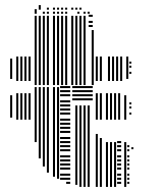

<svg xmlns="http://www.w3.org/2000/svg" viewBox="-20 -734 573 754"><path d="M28 -272H20V-360H28ZM52 -264H44V-368H52ZM68 -264H60V-368H68ZM84 -264H76V-368H84ZM100 -264H92V-368H100ZM124 -176H116V-392H124ZM140 -112H132V-392H140ZM156 -80H148V-392H156ZM172 -56H164V-392H172ZM196 -40H188V-392H196ZM212 -32H204V-392H212ZM256 -12H240V-20H256ZM256 -28H216V-36H256ZM256 -44H216V-52H256ZM256 -68H216V-76H256ZM256 -84H216V-92H256ZM256 -100H216V-108H256ZM256 -116H216V-124H256ZM256 -140H216V-148H256ZM256 -156H216V-164H256ZM256 -172H216V-180H256ZM256 -188H216V-196H256ZM256 -212H216V-220H256ZM256 -228H216V-236H256ZM256 -244H216V-252H256ZM256 -260H216V-268H256ZM256 -284H216V-292H256ZM256 -300H216V-308H256ZM256 -316H216V-324H256ZM256 -332H216V-340H256ZM256 -356H216V-364H256ZM256 -372H216V-380H256ZM256 -388H216V-396H256ZM284 -8H276V-320H284ZM300 0H292V-320H300ZM316 0H308V-320H316ZM332 0H324V-320H332ZM344 -340H264V-348H344ZM344 -356H264V-364H344ZM344 -372H264V-380H344ZM344 -388H264V-396H344ZM364 0H356V-208H364ZM380 0H372V-192H380ZM404 0H396V-176H404ZM420 0H412V-176H420ZM436 0H428V-176H436ZM456 -12H440V-20H456ZM456 -28H440V-36H456ZM456 -44H440V-52H456ZM456 -68H440V-76H456ZM456 -84H440V-92H456ZM456 -100H440V-108H456ZM456 -116H440V-124H456ZM456 -140H440V-148H456ZM456 -156H440V-164H456ZM456 -172H440V-180H456ZM364 -264H356V-368H364ZM380 -264H372V-368H380ZM404 -264H396V-368H404ZM420 -264H412V-368H420ZM436 -264H428V-368H436ZM452 -264H444V-368H452ZM476 0H468V-176H476ZM488 -12H480V-20H488ZM488 -28H480V-36H488ZM488 -44H480V-52H488ZM488 -68H480V-76H488ZM488 -84H480V-92H488ZM488 -100H480V-108H488ZM488 -116H480V-124H488ZM488 -140H480V-148H488ZM488 -156H480V-164H488ZM504 -148H496V-156H504ZM476 -264H468V-360H476ZM496 -284H488V-292H496ZM496 -308H488V-316H496ZM496 -324H488V-332H496ZM28 -424H20V-504H28ZM52 -416H44V-512H52ZM68 -416H60V-512H68ZM84 -416H76V-512H84ZM100 -416H92V-512H100ZM124 -400H116V-672H124ZM140 -400H132V-672H140ZM156 -400H148V-672H156ZM172 -400H164V-672H172ZM196 -400H188V-672H196ZM212 -400H204V-672H212ZM228 -400H220V-672H228ZM244 -400H236V-672H244ZM268 -400H260V-672H268ZM284 -400H276V-672H284ZM300 -400H292V-672H300ZM316 -400H308V-672H316ZM348 -400H340V-616H348ZM364 -416H356V-512H364ZM380 -416H372V-512H380ZM344 -628H328V-636H344ZM344 -644H328V-652H344ZM344 -668H328V-676H344ZM412 -416H404V-512H412ZM428 -416H420V-512H428ZM444 -416H436V-512H444ZM460 -416H452V-512H460ZM484 -424H476V-512H484ZM496 -444H488V-452H496ZM496 -468H488V-476H496ZM496 -484H488V-492H496ZM124 -680H116V-698H124ZM156 -680H148V-688H156ZM172 -680H164V-688H172ZM196 -680H188V-688H196ZM212 -680H204V-688H212ZM228 -680H220V-688H228ZM244 -680H236V-688H244ZM292 -680H284V-688H292ZM316 -680H308V-688H316ZM332 -680H324V-688H332ZM140 -696H132V-714H140ZM172 -696H164V-704H172ZM196 -696H188V-704H196ZM212 -696H204V-704H212ZM228 -696H220V-704H228ZM244 -696H236V-704H244ZM268 -696H260V-704H268ZM284 -696H276V-704H284ZM300 -696H292V-704H300Z"/></svg>

Font: Rubik Lines
Style: Regular
Weight: 400
Designer: Hubert and Fischer, NaN
Foundry: Hubert and Fischer, NaN
Version: Version 2.201